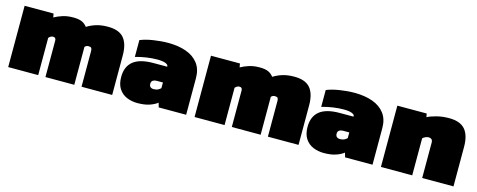

<svg xmlns="http://www.w3.org/2000/svg" viewBox="-29 -954 3565 1434"><g transform="rotate(15 1754.0 -237.0)"><path d="M35 0V-474H259L264 -445Q292 -461 328 -472.5Q364 -484 410 -484Q452 -484 476.5 -473Q501 -462 517 -440Q549 -460 587.5 -472Q626 -484 678 -484Q763 -484 801 -439.5Q839 -395 839 -305V0H602V-276Q602 -292 596.5 -299Q591 -306 574 -306Q558 -306 546 -293V0H323V-282Q323 -306 301 -306Q282 -306 267 -288V0Z M1036 10Q991 10 953 -6Q915 -22 892 -57Q869 -92 869 -148Q869 -228 919.5 -269Q970 -310 1075 -310H1181V-315Q1181 -326 1160 -334.5Q1139 -343 1096 -343Q1058 -343 1013.5 -336.5Q969 -330 929 -318V-448Q968 -465 1028.5 -474.5Q1089 -484 1144 -484Q1223 -484 1283 -462.5Q1343 -441 1377 -396.5Q1411 -352 1411 -283V0H1199L1189 -34Q1165 -15 1127.5 -2.5Q1090 10 1036 10ZM1127 -122Q1146 -122 1158.5 -128Q1171 -134 1181 -144V-188H1137Q1092 -188 1092 -155Q1092 -122 1127 -122Z M1476 0V-474H1700L1705 -445Q1733 -461 1769 -472.5Q1805 -484 1851 -484Q1893 -484 1917.5 -473Q1942 -462 1958 -440Q1990 -460 2028.5 -472Q2067 -484 2119 -484Q2204 -484 2242 -439.5Q2280 -395 2280 -305V0H2043V-276Q2043 -292 2037.5 -299Q2032 -306 2015 -306Q1999 -306 1987 -293V0H1764V-282Q1764 -306 1742 -306Q1723 -306 1708 -288V0Z M2477 10Q2432 10 2394 -6Q2356 -22 2333 -57Q2310 -92 2310 -148Q2310 -228 2360.5 -269Q2411 -310 2516 -310H2622V-315Q2622 -326 2601 -334.5Q2580 -343 2537 -343Q2499 -343 2454.5 -336.5Q2410 -330 2370 -318V-448Q2409 -465 2469.5 -474.5Q2530 -484 2585 -484Q2664 -484 2724 -462.5Q2784 -441 2818 -396.5Q2852 -352 2852 -283V0H2640L2630 -34Q2606 -15 2568.5 -2.5Q2531 10 2477 10ZM2568 -122Q2587 -122 2599.5 -128Q2612 -134 2622 -144V-188H2578Q2533 -188 2533 -155Q2533 -122 2568 -122Z M2917 0V-474H3144L3149 -447Q3175 -461 3219.5 -472.5Q3264 -484 3316 -484Q3401 -484 3439.5 -439.5Q3478 -395 3478 -305V0H3236V-274Q3236 -306 3203 -306Q3193 -306 3179.5 -300Q3166 -294 3159 -286V0Z"/></g></svg>

Font: Kanit Black
Style: Regular
Weight: 900
Designer: Katatrad Team
Foundry: CadsonDemak
Version: Version 2.000; ttfautohint (v1.8.3)